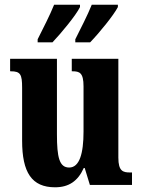

<svg xmlns="http://www.w3.org/2000/svg" viewBox="-20 -786 604 816"><path d="M300 -619V-606H363C401 -645 463 -721 481 -756V-766H370C352 -721 323 -665 300 -619ZM140 -619V-606H203C240 -645 303 -721 320 -756V-766H210C192 -721 163 -665 140 -619ZM214 10C272 10 311 -16 336 -72H340L362 0H541V-53H533C503 -53 483 -58 483 -116V-536H285V-483H288C318 -483 335 -477 335 -419V-227C335 -134 318 -74 274 -74C232 -74 222 -118 222 -215V-536H23V-483H26C67 -483 74 -470 74 -413V-188C74 -53 115 10 214 10Z"/></svg>

Font: Noto Serif Armenian ExtraCondensed ExtraBold
Style: Regular
Weight: 800
Width: 2
Designer: Monotype Design Team
Foundry: Monotype Imaging Inc.
Version: Version 2.008